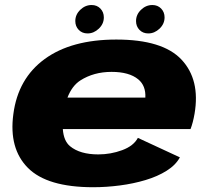

<svg xmlns="http://www.w3.org/2000/svg" viewBox="-20 -758 856 784"><path d="M360.5 6.5Q172.5 6.5 94 -72.5Q15.5 -151.5 34.5 -292Q53.5 -437.5 162.5 -517Q271.5 -596.5 455 -596.5Q644.5 -596.5 721.2 -514.5Q798 -432.5 774.5 -294Q768 -256.5 758 -231H236.5Q240 -182.5 266 -161Q306.5 -127.5 381.5 -127.5Q432 -127.5 478.8 -144.8Q525.5 -162 543 -195L714.5 -115.5Q697.5 -84 660.5 -60.8Q623.5 -37.5 574.2 -22.8Q525 -8 469.8 -0.8Q414.5 6.5 360.5 6.5ZM255.5 -359.5H573.5Q576 -408 544.5 -434Q507.5 -464.5 435.5 -464.5Q363 -464.5 308 -429.5Q274 -407.5 255.5 -359.5ZM585.5 -621.5Q563.5 -621.5 549.5 -636Q535.5 -650.5 535.5 -672Q535.5 -698.5 555.8 -718Q576 -737.5 602 -737.5Q624 -737.5 638 -723Q652 -708.5 652 -687Q652 -660.5 631.5 -641Q611 -621.5 585.5 -621.5ZM337.5 -621.5Q315.5 -621.5 301.5 -636Q287.5 -650.5 287.5 -672Q287.5 -698.5 307.8 -718Q328 -737.5 354 -737.5Q376 -737.5 390 -723Q404 -708.5 404 -687Q404 -660.5 383.5 -641Q363 -621.5 337.5 -621.5Z"/></svg>

Font: Anybody ExtraExpanded ExtraBold
Style: Italic
Weight: 800
Width: 8
Italic angle: -10°
Designer: Tyler Finck
Foundry: Etcetera Type Company
Version: Version 1.010; ttfautohint (v1.8.3) -l 8 -r 50 -G 200 -x 14 